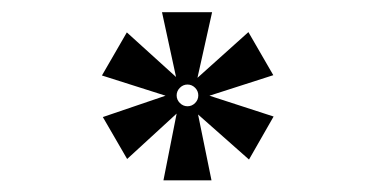

<svg xmlns="http://www.w3.org/2000/svg" viewBox="-20 -493 626 320"><path d="M252.4 -192.4 274.4 -303.7 191.9 -228 151.4 -297.9 255.9 -333.5 149.9 -367.2 191.4 -439 273.4 -364.7 250 -472.7H333.5L309.1 -363.3L394 -439.5L435.5 -367.7L329.1 -333.5L436 -298.8L395 -227.1L310.1 -302.2L332.5 -192.4ZM292.5 -315.9Q299.8 -315.9 305.2 -321.3Q310.5 -326.7 310.5 -334Q310.5 -341.3 305.2 -346.7Q299.8 -352.1 292.5 -352.1Q285.2 -352.1 279.8 -346.7Q274.4 -341.3 274.4 -334Q274.4 -326.7 279.8 -321.3Q285.2 -315.9 292.5 -315.9Z"/></svg>

Font: Cascadia Code NF
Style: Regular
Weight: 400
Monospace: yes
Designer: Aaron Bell
Foundry: Saja Typeworks
Version: Version 2404.023; ttfautohint (v1.8.4)